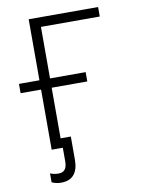

<svg xmlns="http://www.w3.org/2000/svg" viewBox="-97 -782 793 1035"><g transform="rotate(-10 300.0 -265.0)"><path d="M191 -662V-380H386V-329H191V-52H247V75Q247 128 223.5 156Q200 184 153 184Q126 184 102 173V124Q122 133 148 133Q194 133 194 76V0H176H133V-329H21V-380H133V-714H513V-662Z"/></g></svg>

Font: Noto Sans Mono UI Light
Style: Regular
Weight: 300
Monospace: yes
Designer: Monotype Design team
Foundry: Monotype Imaging Inc.
Version: Version 1.000